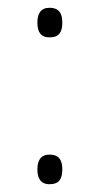

<svg xmlns="http://www.w3.org/2000/svg" viewBox="-20 -557 256 493"><path d="M76 -499C76 -476 84 -461 107 -461C133 -461 140 -476 140 -499C140 -521 133 -537 107 -537C84 -537 76 -521 76 -499ZM76 -122C76 -100 84 -84 107 -84C133 -84 140 -99 140 -122C140 -144 133 -160 107 -160C84 -160 76 -144 76 -122Z"/></svg>

Font: Noto Sans Kannada UI Condensed ExtraLight
Style: Regular
Weight: 200
Width: 3
Designer: Jelle Bosma - Monotype Design Team
Foundry: Monotype Imaging Inc.
Version: Version 2.005